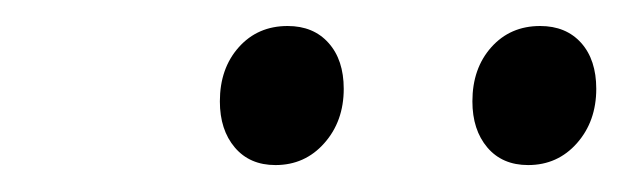

<svg xmlns="http://www.w3.org/2000/svg" viewBox="-20 -767 475 144"><path d="M186.6 -643.2Q167.3 -643.2 156.1 -656.4Q144.9 -669.6 144.9 -691Q144.9 -715.7 159.1 -731.6Q173.3 -747.5 195.7 -747.5Q215.1 -747.5 226.4 -734.8Q237.8 -722.1 237.8 -700.4Q237.8 -676 223.2 -659.6Q208.7 -643.2 186.6 -643.2ZM376.1 -643.2Q356.7 -643.2 345.5 -656.4Q334.3 -669.6 334.3 -691Q334.3 -715.7 348.5 -731.6Q362.7 -747.5 385.1 -747.5Q404.5 -747.5 415.9 -734.8Q427.2 -722.1 427.2 -700.4Q427.2 -676 412.7 -659.6Q398.2 -643.2 376.1 -643.2Z"/></svg>

Font: Bitter Thin
Style: Italic
Weight: 100
Italic angle: -9°
Designer: Sol Matas, and Bitter project Authors
Foundry: Sol Matas
Version: Version 2.002